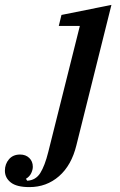

<svg xmlns="http://www.w3.org/2000/svg" viewBox="-185 -552 491 784"><path d="M-65 212Q-117 212 -141 193Q-165 174 -165 145Q-165 118 -148.5 98.5Q-132 79 -103 79Q-80 79 -65.5 93Q-51 107 -51 129Q-51 141 -57.5 155Q-64 169 -79 178L-74 186Q-39 184 -20.5 154.5Q-2 125 12 69L141 -446H55L66 -491L270 -532L127 41Q107 123 56 167.5Q5 212 -65 212Z"/></svg>

Font: IBM Plex Serif Medm
Style: Italic
Weight: 500
Italic angle: -14°
Designer: Mike Abbink, Paul van der Laan, Pieter van Rosmalen
Foundry: Bold Monday
Version: Version 3.001